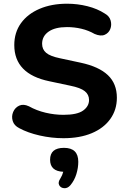

<svg xmlns="http://www.w3.org/2000/svg" viewBox="-20 -735 680 1035"><path d="M322 10Q258 10 194 -4.5Q130 -19 84 -44Q56 -58 48.5 -83Q41 -108 51 -131.5Q61 -155 83.5 -165.5Q106 -176 136 -162Q177 -139 225.5 -127.5Q274 -116 322 -116Q396 -116 428 -139Q460 -162 460 -196Q460 -225 437 -243.5Q414 -262 359 -273L246 -297Q57 -336 57 -492Q57 -560 93 -610Q129 -660 193.5 -687.5Q258 -715 342 -715Q398 -715 451.5 -701.5Q505 -688 545 -662Q570 -648 576.5 -624Q583 -600 574.5 -578.5Q566 -557 544.5 -547.5Q523 -538 490 -552Q457 -571 419 -580Q381 -589 341 -589Q277 -589 242 -564.5Q207 -540 207 -499Q207 -469 228.5 -450.5Q250 -432 303 -421L415 -397Q513 -376 561.5 -330Q610 -284 610 -208Q610 -143 574.5 -93.5Q539 -44 474.5 -17Q410 10 322 10ZM359 264Q344 281 325.5 279.5Q307 278 299 263Q291 248 306 226Q316 210 321 191Q250 188 250 126Q250 62 325 62Q402 62 402 137Q402 170 391.5 204Q381 238 359 264Z"/></svg>

Font: Chiron GoRound TC
Style: Bold
Weight: 700
Designer: Ryoko NISHIZUKA 西塚涼子 (kana, bopomofo & ideographs); Paul D. Hunt (Latin, Greek & Cyrillic); Sandoll Communications 산돌커뮤니
Foundry: Adobe
Version: Version 1.000;hotconv 1.1.1;makeotfexe 2.6.0